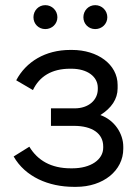

<svg xmlns="http://www.w3.org/2000/svg" viewBox="-20 -720 534 746"><path d="M350 -607C376 -607 397 -627 397 -653C397 -679 376 -700 350 -700C324 -700 304 -679 304 -653C304 -627 324 -607 350 -607ZM156 -607C182 -607 203 -627 203 -653C203 -679 182 -700 156 -700C130 -700 110 -679 110 -653C110 -627 130 -607 156 -607ZM267 6H276C381 6 459 -57 459 -142V-150C459 -200 426 -253 370 -273C413 -300 437 -335 437 -377V-390C437 -470 359 -526 260 -526H253C156 -526 81 -480 43 -408L108 -370C133 -423 181 -453 252 -453H257C320 -453 360 -422 360 -379V-374C360 -331 324 -299 270 -299H178V-231H267C339 -231 381 -201 381 -151V-146C381 -100 333 -66 261 -66H255C178 -66 126 -97 94 -150L33 -112C78 -33 169 6 267 6Z"/></svg>

Font: Fixel Display Regular
Style: Regular
Weight: 400
Designer: AlfaBravo + MacPaw
Foundry: Kyrylo Tkachov, Marchela Mozhyna, Serhii Makarenko, Maria Weinstein, Zakhar Kryvoshyya
Version: Version 1.211